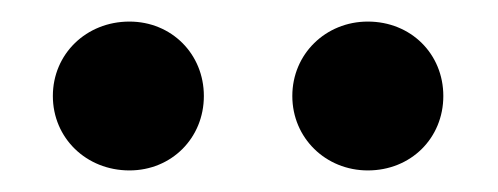

<svg xmlns="http://www.w3.org/2000/svg" viewBox="-20 -805 462 178"><path d="M100 -785C60 -785 29 -755 29 -716C29 -677 60 -647 100 -647C139 -647 169 -677 169 -716C169 -755 139 -785 100 -785ZM321 -785C282 -785 251 -755 251 -716C251 -677 282 -647 321 -647C361 -647 391 -677 391 -716C391 -755 361 -785 321 -785Z"/></svg>

Font: Fira Sans Medium
Style: Regular
Weight: 500
Designer: Carrois Corporate & Edenspiekermann AG
Foundry: Carrois Corporate GbR & Edenspiekermann AG
Version: Version 4.203